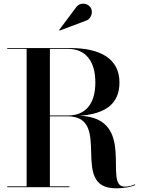

<svg xmlns="http://www.w3.org/2000/svg" viewBox="-20 -1009 762 1035"><path d="M439.5 -896C472 -904.5 484 -944 468.5 -968.5C454.5 -990.5 412 -1002 388.5 -967L298.5 -847L301 -844ZM19 -4.5V0H354V-4.5H249V-382H344C590 -382 351 6 604 6C655.5 6 693 -3 709 -12L707 -15.5C693 -8.5 673 -3 652 -3C532 -3 722 -373 410 -385C547 -395 624 -448 624 -564.5C624 -694.5 517.5 -750 359 -750H19V-745.5H123.5V-4.5ZM346.5 -745.5C442.5 -745.5 494 -678.5 494 -564.5C494 -450.5 442.5 -386.5 346.5 -386.5H249V-745.5Z"/></svg>

Font: Bodoni* 36pt Medium
Style: Regular
Weight: 500
Version: Version 2.3